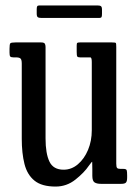

<svg xmlns="http://www.w3.org/2000/svg" viewBox="-20 -676 502 706"><path d="M60 -166V-442Q60 -457 55.2 -461Q50.5 -465 38.5 -465H29.5Q20 -465 17.5 -468.5Q15 -472 15 -482.5V-497Q15 -513.5 18 -516.8Q21 -520 37 -520H131Q141.5 -520 144.5 -515.8Q147.5 -511.5 147.5 -503.5V-167Q147.5 -111.5 161.8 -81.8Q176 -52 214 -52Q243 -52 266.5 -72Q290 -92 303.8 -125Q317.5 -158 317.5 -197V-448Q317.5 -465 312 -465H274.5Q266 -465 264 -468.5Q262 -472 262 -486V-508Q262 -516.5 264 -518.2Q266 -520 274 -520H391.5Q404 -520 405.8 -518Q407.5 -516 407.5 -503V-74.5Q407.5 -62 410.5 -58.5Q413.5 -55 422.5 -55H433.5Q444 -55 445.8 -50.2Q447.5 -45.5 447.5 -31V-23.5Q447.5 -9.5 443.2 -4.8Q439 0 426 0H351Q336 0 327.8 -5.2Q319.5 -10.5 319.5 -29.5V-53Q319.5 -78.5 319 -80.8Q318.5 -83 307 -67Q289.5 -41 257.2 -15.5Q225 10 184.5 10Q133.5 10 106.8 -11.8Q80 -33.5 70 -73Q60 -112.5 60 -166ZM115 -626V-642.5Q115 -649.5 116.8 -652.8Q118.5 -656 125 -656H338Q347.5 -656 351.2 -653.2Q355 -650.5 355 -640.5V-625Q355 -617 353.5 -613.5Q352 -610 344 -610H132.5Q123 -610 119 -612.8Q115 -615.5 115 -626Z"/></svg>

Font: Besley* Condensed
Style: Regular
Weight: 400
Width: 3
Designer: Owen Earl
Foundry: indestructible type*
Version: Version 3.000; ttfautohint (v1.8.3)